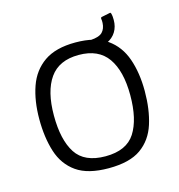

<svg xmlns="http://www.w3.org/2000/svg" viewBox="-88 -629 666 714"><g transform="rotate(-15 245.0 -272.5)"><path d="M245 6Q165 6 121 -25Q77 -56 59.5 -111Q42 -166 42 -237Q42 -307 61 -361.5Q80 -416 124.5 -447Q169 -478 245 -478Q322 -478 366 -447Q410 -416 429 -361.5Q448 -307 448 -237Q448 -166 430.5 -111Q413 -56 369.5 -25Q326 6 245 6ZM245 -40Q326 -40 359 -91.5Q392 -143 392 -236Q392 -329 356.5 -379.5Q321 -430 245 -430Q169 -430 133.5 -379.5Q98 -329 98 -236Q98 -142 131 -91Q164 -40 245 -40ZM398 -551Q400 -552 402 -548Q404 -541 404.5 -534.5Q405 -528 405 -522Q405 -496 393 -476.5Q381 -457 358.5 -446.5Q336 -436 303 -434Q299 -434 299 -438V-468Q299 -472 303 -472Q336 -474 348.5 -487Q361 -500 362 -522Q362 -526 362 -530.5Q362 -535 361 -539Q361 -543 364 -544Z"/></g></svg>

Font: Glory Thin Light
Style: Regular
Weight: 300
Version: Version 1.011